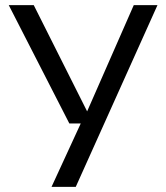

<svg xmlns="http://www.w3.org/2000/svg" viewBox="-20 -725 645 745"><path d="M180 0 303 -267 312 -279 499 -705H591L274 0ZM249 -246 14 -705H111L321 -287H333V-246Z"/></svg>

Font: TikTok Sans 24pt
Style: Regular
Weight: 400
Version: Version 4.000